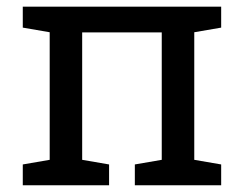

<svg xmlns="http://www.w3.org/2000/svg" viewBox="-20 -548 722 568"><path d="M47.4 0V-61.5L127 -75.2V-452.6L47.4 -466.3V-528.3H634.3V-466.3L554.7 -452.6V-75.2L634.3 -61.5V0H378.9V-61.5L458.5 -75.2V-452.1H223.1V-75.2L302.7 -61.5V0Z"/></svg>

Font: Roboto Slab
Style: Regular
Weight: 400
Designer: Google
Version: Version 2.000; ttfautohint (v1.8.1.43-b0c9)